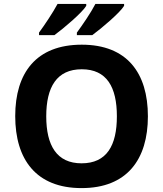

<svg xmlns="http://www.w3.org/2000/svg" viewBox="-20 -954 836 984"><path d="M616 -924V-934H469C446 -889 402 -825 374 -787V-774H453C502 -810 595 -889 616 -924ZM422 -924V-934H275C251 -889 208 -825 180 -787V-774H259C308 -810 401 -889 422 -924ZM738 -358C738 -580 631 -725 399 -725C165 -725 58 -580 58 -359C58 -137 165 10 398 10C631 10 738 -137 738 -358ZM217 -358C217 -508 271 -599 399 -599C527 -599 579 -508 579 -358C579 -208 527 -117 398 -117C271 -117 217 -208 217 -358Z"/></svg>

Font: Noto Traditional Nushu
Style: Bold
Weight: 700
Designer: LIU Zhao
Foundry: LiuZhao Studio
Version: Version 2.003